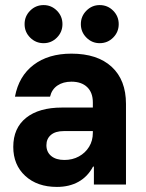

<svg xmlns="http://www.w3.org/2000/svg" viewBox="-20 -719 570 748"><path d="M201.7 9.2Q125 9.2 78.3 -33.8Q31.7 -76.7 31.7 -146.7Q31.7 -220 81.7 -260Q131.7 -300 221.7 -300H341.7V-320Q341.7 -358.3 319.6 -379.6Q297.5 -400.8 258.3 -400.8Q225.8 -400.8 203.8 -385.8Q181.7 -370.8 175 -342.5H38.3Q53.3 -422.5 110.8 -466.2Q168.3 -510 258.3 -510Q359.2 -510 415 -458.8Q470.8 -407.5 470.8 -314.2V0H345.8V-70H342.5Q321.7 -30.8 285.8 -10.8Q250 9.2 201.7 9.2ZM230.8 -95.8Q262.5 -95.8 287.5 -109.6Q312.5 -123.3 327.1 -147.1Q341.7 -170.8 341.7 -201.7V-208.3H228.3Q195.8 -208.3 178.3 -193.3Q160.8 -178.3 160.8 -153.3Q160.8 -126.7 179.6 -111.2Q198.3 -95.8 230.8 -95.8ZM368.3 -550.8Q338.3 -550.8 316.7 -572.5Q295 -594.2 295 -625Q295 -655.8 316.7 -677.5Q338.3 -699.2 368.3 -699.2Q399.2 -699.2 420.8 -677.5Q442.5 -655.8 442.5 -625Q442.5 -594.2 420.8 -572.5Q399.2 -550.8 368.3 -550.8ZM150 -550.8Q119.2 -550.8 97.5 -572.5Q75.8 -594.2 75.8 -625Q75.8 -655.8 97.5 -677.5Q119.2 -699.2 150 -699.2Q180 -699.2 201.7 -677.5Q223.3 -655.8 223.3 -625Q223.3 -594.2 201.7 -572.5Q180 -550.8 150 -550.8Z"/></svg>

Font: Funnel Sans Light
Style: Bold
Weight: 700
Version: Version 1.000